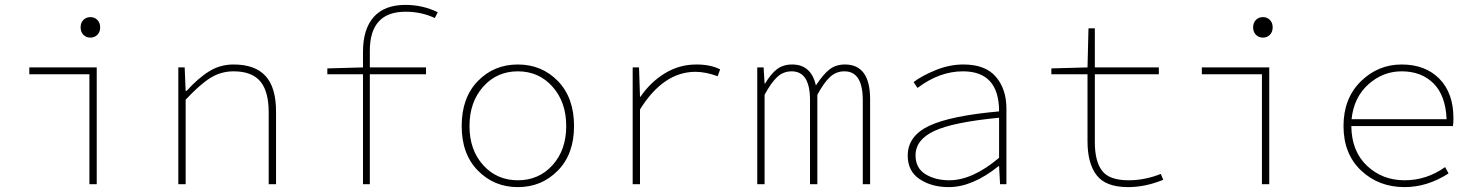

<svg xmlns="http://www.w3.org/2000/svg" viewBox="-20 -754 6040 786"><path d="M346 0V-450H100V-478H376V0ZM378.5 -611.5Q367 -600 350 -600Q333 -600 321.5 -611.5Q310 -623 310 -642Q310 -661 321.5 -672.5Q333 -684 350 -684Q367 -684 378.5 -672.5Q390 -661 390 -642Q390 -623 378.5 -611.5Z M710 0V-478H736L740 -382H744Q792 -435 837 -462.5Q882 -490 936 -490Q1024 -490 1067 -443Q1110 -396 1110 -298V0H1080V-294Q1080 -380 1045.5 -421Q1011 -462 936 -462Q885 -462 842 -435.5Q799 -409 740 -346V0Z M1466 0V-450H1320V-474L1466 -478V-542Q1466 -635 1510 -684.5Q1554 -734 1640 -734Q1710 -734 1772 -704L1760 -680Q1706 -706 1640 -706Q1494 -706 1494 -546V-478H1724V-450H1494V0Z M1870 -238Q1870 -354 1936 -422Q2002 -490 2100 -490Q2198 -490 2264 -422Q2330 -354 2330 -238Q2330 -123 2263.5 -55.5Q2197 12 2100 12Q2003 12 1936.5 -55.5Q1870 -123 1870 -238ZM1958 -78Q2014 -16 2100 -16Q2186 -16 2242 -78Q2298 -140 2298 -238Q2298 -336 2242 -399Q2186 -462 2100 -462Q2014 -462 1958 -399Q1902 -336 1902 -238Q1902 -140 1958 -78Z M2570 0V-478H2596L2600 -358H2602Q2643 -418 2702 -454Q2761 -490 2831 -490Q2889 -490 2928 -470L2918 -442Q2868 -460 2827 -460Q2696 -460 2600 -306V0Z M3080 0V-478H3106L3110 -412H3112Q3136 -452 3161 -471Q3186 -490 3223 -490Q3301 -490 3320 -404Q3350 -450 3376 -470Q3402 -490 3439 -490Q3542 -490 3542 -348V0H3512V-344Q3512 -462 3437 -462Q3403 -462 3378 -439Q3353 -416 3326 -366V0H3296V-344Q3296 -462 3221 -462Q3187 -462 3162 -439Q3137 -416 3110 -366V0Z M3864 12Q3794 12 3745 -20.5Q3696 -53 3696 -117Q3696 -197 3783 -238.5Q3870 -280 4070 -298Q4070 -462 3922 -462Q3826 -462 3736 -394L3720 -418Q3754 -444 3810.5 -467Q3867 -490 3924 -490Q4014 -490 4057 -439.5Q4100 -389 4100 -310V0H4074L4070 -74H4068Q3961 12 3864 12ZM3866 -16Q3961 -16 4070 -108V-272Q3882 -254 3805 -218Q3728 -182 3728 -118Q3728 -66 3768.5 -41Q3809 -16 3866 -16Z M4598 12Q4507 12 4469.5 -36.5Q4432 -85 4432 -176V-450H4284V-474L4432 -478L4436 -638H4462V-478H4724V-450H4462V-172Q4462 -94 4491.5 -55Q4521 -16 4600 -16Q4667 -16 4732 -42L4742 -18Q4669 12 4598 12Z M5146 0V-450H4900V-478H5176V0ZM5178.5 -611.5Q5167 -600 5150 -600Q5133 -600 5121.5 -611.5Q5110 -623 5110 -642Q5110 -661 5121.5 -672.5Q5133 -684 5150 -684Q5167 -684 5178.5 -672.5Q5190 -661 5190 -642Q5190 -623 5178.5 -611.5Z M5730 12Q5624 12 5552 -56Q5480 -124 5480 -238Q5480 -351 5550.5 -420.5Q5621 -490 5718 -490Q5815 -490 5872.5 -431.5Q5930 -373 5930 -270Q5930 -250 5928 -238H5512Q5513 -135 5576 -75.5Q5639 -16 5730 -16Q5820 -16 5896 -70L5910 -44Q5823 12 5730 12ZM5718 -462Q5641 -462 5581.5 -408.5Q5522 -355 5513 -266H5902Q5898 -363 5848.5 -412.5Q5799 -462 5718 -462Z"/></svg>

Font: TypoPRO Source Code Pro
Style: Regular
Weight: 200
Monospace: yes
Designer: Paul D. Hunt, Teo Tuominen
Foundry: Adobe Systems Incorporated
Version: Version 2.010;PS 1.0;hotconv 1.0.84;makeotf.lib2.5.63406